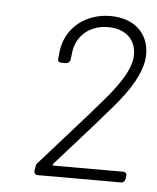

<svg xmlns="http://www.w3.org/2000/svg" viewBox="-40 -920 406 495"><g transform="rotate(5 163.5 -672.5)"><path d="M75 -460H291C297 -460 301 -464 302 -470L303 -478C304 -484 300 -488 295 -488H114C111 -488 111 -490 113 -493C162 -548 210 -601 256 -655C298 -704 321 -745 326 -781C333 -841 295 -885 227 -885C163 -885 112 -845 104 -784L102 -764C101 -758 104 -754 110 -754H123C128 -754 133 -758 134 -764L136 -780C140 -826 176 -856 223 -856C272 -856 300 -826 295 -781C291 -750 267 -712 226 -665C177 -608 126 -552 74 -493C70 -489 68 -486 68 -481L66 -470C66 -464 69 -460 75 -460Z"/></g></svg>

Font: Barlow ExtraLight
Style: Italic
Weight: 275
Italic angle: -7°
Designer: Jeremy Tribby
Foundry: Tribby Type
Version: Version 1.422;hotconv 1.0.109;makeotfexe 2.5.65596